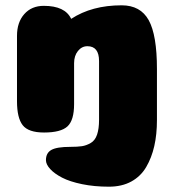

<svg xmlns="http://www.w3.org/2000/svg" viewBox="-20 -499 656 723"><path d="M571 -47Q571 7 561 51Q551 95 530.5 130Q510 165 474.5 184.5Q439 204 390 204Q335 204 289 194.5Q243 185 214 170Q185 155 169 137.5Q153 120 153 104Q153 77 173.5 65.5Q194 54 245 54Q272 54 288.5 51.5Q305 49 321.5 39.5Q338 30 345.5 8Q353 -14 353 -48V-269Q353 -325 309 -325Q288 -325 273.5 -307Q259 -289 259 -261V-107Q259 -46 234 -23Q209 0 146 0Q87 0 65.5 -27.5Q44 -55 44 -118V-364Q44 -415 71.5 -446Q99 -477 145 -477Q225 -477 248 -428Q326 -479 438 -479Q509 -479 540 -423Q571 -367 571 -239Z"/></svg>

Font: Coiny 2.0
Style: Regular
Weight: 400
Version: Version 1.001 July 11, 2018